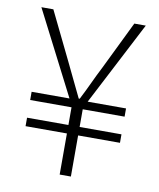

<svg xmlns="http://www.w3.org/2000/svg" viewBox="-75 -699 629 759"><g transform="rotate(10 239.5 -319.5)"><path d="M216 0V-165H50V-199H216V-270H50V-303H202L30 -639H78L172 -446Q188 -413 204 -379.5Q220 -346 238 -309H242Q261 -346 276.5 -379.5Q292 -413 309 -446L403 -639H449L275 -303H429V-270H261V-199H429V-165H261V0Z"/></g></svg>

Font: Giro Light
Style: Regular
Weight: 300
Designer: Paul D. Hunt
Foundry: Adobe Systems Incorporated
Version: Version 1.000;PS 1.0;hotconv 1.0.88;makeotf.lib2.5.647800